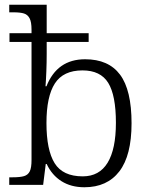

<svg xmlns="http://www.w3.org/2000/svg" viewBox="-20 -780 634 810"><path d="M177 -88H173L162 0H19V-32H33Q65 -32 81.5 -37Q98 -42 105.5 -57Q113 -72 113 -105V-603H20V-640H113V-655Q113 -687 105 -702.5Q97 -718 81.5 -723Q66 -728 37 -728H19V-760H177V-640H354V-603H177V-553Q177 -517 175.5 -478.5Q174 -440 172 -416H176Q221 -530 339 -530Q438 -530 486.5 -465Q535 -400 535 -260Q535 -124 483.5 -57Q432 10 336 10Q280 10 239.5 -15.5Q199 -41 177 -88ZM469 -262Q469 -378 436.5 -430.5Q404 -483 328 -483Q247 -483 211.5 -428Q176 -373 176 -261Q176 -147 210.5 -91.5Q245 -36 329 -36Q399 -36 434 -93.5Q469 -151 469 -262Z"/></svg>

Font: Noto Serif Light
Style: Regular
Weight: 300
Designer: Monotype Design Team
Foundry: Monotype Imaging Inc.
Version: Version 1.001